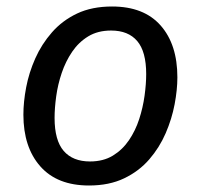

<svg xmlns="http://www.w3.org/2000/svg" viewBox="-20 -559 618 591"><path d="M254 12Q156 12 104 -47Q52 -106 52 -206Q52 -245 60.5 -290Q69 -335 88.5 -379Q108 -423 140 -459.5Q172 -496 217.5 -517.5Q263 -539 325 -539Q423 -539 474.5 -480.5Q526 -422 526 -321Q526 -283 517.5 -238Q509 -193 490 -149Q471 -105 439.5 -68.5Q408 -32 362 -10Q316 12 254 12ZM257 -62Q298 -62 327.5 -80Q357 -98 377 -127.5Q397 -157 408.5 -192.5Q420 -228 425 -264.5Q430 -301 430 -331Q430 -400 402.5 -432.5Q375 -465 322 -465Q281 -465 251.5 -447Q222 -429 202 -399.5Q182 -370 170 -334.5Q158 -299 153 -262.5Q148 -226 148 -196Q148 -127 176 -94.5Q204 -62 257 -62Z"/></svg>

Font: Fira Sans Variable
Style: Italic
Weight: 397
Italic angle: -8°
Designer: Carrois Corporate & Edenspiekermann AG
Foundry: Carrois Corporate GbR & Edenspiekermann AG
Version: Version 4.202